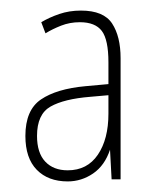

<svg xmlns="http://www.w3.org/2000/svg" viewBox="-20 -793 303 363"><path d="M133 -773Q176 -773 192 -748.5Q208 -724 208 -683V-454H191L188 -510Q178 -480 156 -465Q134 -450 108 -450Q71 -450 49.5 -472Q28 -494 28 -536Q28 -585 57.5 -605Q87 -625 141 -630L185 -634V-675Q185 -718 172.5 -734.5Q160 -751 131 -751Q112 -751 95.5 -744.5Q79 -738 66 -730L58 -751Q73 -760 92 -766.5Q111 -773 133 -773ZM151 -610Q101 -606 75.5 -591.5Q50 -577 50 -536Q50 -504 65.5 -487.5Q81 -471 108 -471Q145 -471 165 -500.5Q185 -530 185 -578V-613Z"/></svg>

Font: Noto Sans Tamil UI ExtraCondensed Thin
Style: Regular
Weight: 100
Width: 2
Designer: Jelle Bosma - Monotype Design Team
Foundry: Monotype Imaging Inc.
Version: Version 2.004; ttfautohint (v1.8.4.7-5d5b)